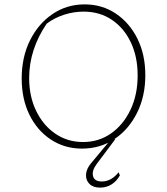

<svg xmlns="http://www.w3.org/2000/svg" viewBox="-20 -671 761 876"><path d="M354 7Q275 7 212.5 -34Q150 -75 114.5 -147Q79 -219 79 -313Q79 -410 116.5 -486Q154 -562 219 -606.5Q284 -651 366 -651Q446 -651 508.5 -609Q571 -567 607 -494.5Q643 -422 643 -328Q643 -232 605.5 -156.5Q568 -81 503 -37Q438 7 354 7ZM359 -23Q431 -23 487 -62.5Q543 -102 575.5 -170.5Q608 -239 608 -327Q608 -412 577 -477.5Q546 -543 490.5 -580.5Q435 -618 361 -618Q317 -618 273 -604Q229 -590 193 -563Q113 -445 113 -315Q113 -231 145 -165Q177 -99 232.5 -61Q288 -23 359 -23ZM437 185Q405 185 388 168Q371 151 372.5 125Q374 99 396 73L487 -36H506L422 76Q398 108 404.5 132.5Q411 157 444 157Q488 157 521 115L527 129Q513 155 489.5 170Q466 185 437 185Z"/></svg>

Font: Piazzolla Thin
Style: Regular
Weight: 100
Designer: Juan Pablo del Peral
Foundry: Huerta Tipografica
Version: Version 1.330